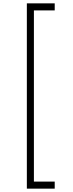

<svg xmlns="http://www.w3.org/2000/svg" viewBox="-20 -902 436 1144"><path d="M306 222V180H182V-840H306V-882H140V222Z"/></svg>

Font: Vela Sans ExtLt
Style: Regular
Weight: 200
Designer: Principal design: Mikhail Sharanda - project Manrope.
Design modification: Ravid Balaliev
Foundry: Mikhail Sharanda
Version: Version 1.001